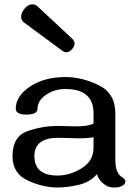

<svg xmlns="http://www.w3.org/2000/svg" viewBox="-20 -837 600 869"><path d="M497.6 11.7Q475.6 11.7 461.9 3.4Q427.7 -16.6 418.9 -48.8Q387.7 -12.2 335.2 -0.2Q282.7 11.7 240.7 11.7Q173.8 11.7 105.2 -20.3Q36.6 -52.2 36.6 -130.4Q36.6 -219.2 104 -243.2Q171.4 -267.1 243.7 -267.1Q259.3 -267.1 282 -266.1Q304.7 -265.1 324.7 -265.1Q379.9 -265.1 403.3 -277.8V-324.2Q403.3 -434.1 275.9 -434.1Q229 -434.1 192.4 -410.6Q149.9 -383.3 149.9 -345.2Q149.9 -318.4 100.1 -318.4Q51.3 -318.4 51.3 -345.2Q51.3 -402.3 116.7 -445.8Q181.6 -488.3 275.9 -488.3Q351.6 -488.3 426.8 -451.4Q502 -414.6 502 -324.2V-113.8Q502 -52.2 533.7 -34.2Q547.4 -26.4 547.4 -15.6Q547.4 -3.4 532.2 4.4Q519 11.7 497.6 11.7ZM240.7 -42.5Q295.9 -42.5 349.6 -75.4Q403.3 -108.4 403.3 -168.9V-215.8Q375.5 -210.9 335 -210.9Q312.5 -210.9 289.6 -212.2Q266.6 -213.4 243.7 -213.4Q135.7 -213.4 135.7 -130.4Q135.7 -42.5 240.7 -42.5ZM280.3 -600.6Q294.4 -600.6 306.6 -615.2Q317.4 -627.4 317.4 -640.1Q317.4 -651.9 307.6 -661.1L149.9 -808.1Q140.1 -817.4 127.9 -817.4Q105.5 -817.4 88.4 -794.4Q75.7 -777.8 75.7 -761.2Q75.7 -744.6 88.9 -734.9L262.7 -606.9Q271 -600.6 280.3 -600.6Z"/></svg>

Font: Gayathri
Style: Bold
Weight: 700
Designer: Binoy Dominic <binoy.domenic@gmail.com>
Foundry: SMC
Version: Version 1.000